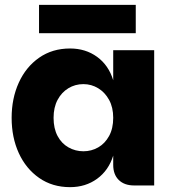

<svg xmlns="http://www.w3.org/2000/svg" viewBox="-20 -765 719 792"><path d="M269 7Q196 7 141.5 -31Q87 -69 57.5 -133.5Q28 -198 28 -279Q28 -359 57.5 -424Q87 -489 141.5 -527Q196 -565 269 -565Q333 -565 380.5 -530.5Q428 -496 447 -434V-558H616V0H533Q493 0 470 -22.5Q447 -45 447 -85V-123Q428 -62 380.5 -27.5Q333 7 269 7ZM324 -141Q357 -141 385 -157Q413 -173 430 -204Q447 -235 447 -279Q447 -322 430 -353Q413 -384 385 -401Q357 -418 324 -418Q290 -418 262 -401Q234 -384 217.5 -353Q201 -322 201 -279Q201 -235 217.5 -204Q234 -173 262.5 -157Q291 -141 324 -141ZM141 -745H540V-628H141Z"/></svg>

Font: Parkinsans
Style: Bold
Weight: 700
Designer: Red Stone, Indian Type Foundry
Foundry: Indian Type Foundry
Version: Version 1.000